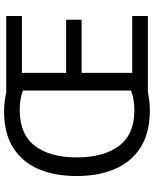

<svg xmlns="http://www.w3.org/2000/svg" viewBox="76 -842 775 968"><g transform="rotate(-90 464.0 -357.5)"><path d="M386 -725Q412 -725 436 -722Q460 -719 482 -714H868V-635H581V-412H849V-334H581V-79H868V0H488Q466 4 441.5 7Q417 10 391 10Q280 10 206.5 -36Q133 -82 97 -165Q61 -248 61 -359Q61 -470 96.5 -552Q132 -634 204.5 -679.5Q277 -725 386 -725ZM394 -646Q271 -646 213 -569.5Q155 -493 155 -358Q155 -223 213 -145.5Q271 -68 393 -68Q421 -68 446.5 -72.5Q472 -77 492 -85V-630Q471 -638 446.5 -642Q422 -646 394 -646Z"/></g></svg>

Font: Noto Sans Adlam Unjoined
Style: Regular
Weight: 400
Designer: Mark Jamra, Neil Patel
Foundry: JamraPatel LLC
Version: Version 3.001